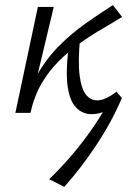

<svg xmlns="http://www.w3.org/2000/svg" viewBox="-20 -441 530 750"><path d="M74 0Q89 -85 125.5 -149Q162 -213 211 -262Q260 -311 314.5 -349.5Q369 -388 421 -421L457 -375Q422 -353 379.5 -328.5Q337 -304 293.5 -273Q250 -242 210.5 -203Q171 -164 142 -114Q113 -64 99 0ZM231 289 172 259Q220 213 264 161Q308 109 346.5 52.5Q385 -4 413 -60L456 -58Q417 34 357.5 124Q298 214 231 289ZM40 0 128 -414H190L91 0ZM338 5Q304 5 279 -19Q254 -43 245 -98.5Q236 -154 247 -248L293 -294Q284 -200 291 -146.5Q298 -93 316 -71Q334 -49 359 -49Q374 -49 388.5 -55Q403 -61 415.5 -69Q428 -77 435 -83L456 -58Q429 -30 401 -12.5Q373 5 338 5Z"/></svg>

Font: Ysabeau
Style: Italic
Weight: 400
Italic angle: -12°
Designer: Christian Thalmann (Catharsis Fonts)
Version: Version 2.000;gftools[0.9.27.dev2+g8671c4b]